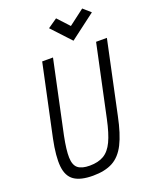

<svg xmlns="http://www.w3.org/2000/svg" viewBox="-186 -1137 1001 1252"><g transform="rotate(-20 314.5 -510.5)"><path d="M238 14Q152 14 108 -16.5Q64 -47 57 -116.5Q50 -186 74 -303L180 -800H255L148 -297Q129 -203 130.5 -150.5Q132 -98 158.5 -76.5Q185 -55 240 -55Q299 -55 338 -78Q377 -101 402.5 -155Q428 -209 448 -303L554 -800H629L522 -297Q498 -180 463.5 -112Q429 -44 375 -15Q321 14 238 14ZM418 -857 296 -988 361 -1033 435 -953 543 -1035 594 -990Z"/></g></svg>

Font: Victor Mono
Style: Italic
Weight: 400
Italic angle: -12°
Monospace: yes
Designer: Rune Bjørnerås
Version: Version 1.561;gftools[0.9.30]